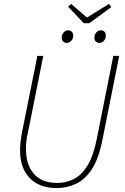

<svg xmlns="http://www.w3.org/2000/svg" viewBox="-20 -944 634 976"><path d="M268 12Q181 12 131.5 -38.5Q82 -89 82 -180Q82 -200 84 -219Q86 -238 90 -262L170 -660H200L122 -270Q116 -246 114 -226Q112 -206 112 -188Q112 -106 152.5 -60Q193 -14 272 -14Q316 -14 355.5 -34Q395 -54 425 -103Q455 -152 472 -238L556 -660H586L500 -230Q481 -135 446 -82.5Q411 -30 365 -9Q319 12 268 12ZM320 -726Q308 -726 301 -733Q294 -740 294 -752Q294 -769 304 -779.5Q314 -790 326 -790Q338 -790 345 -783Q352 -776 352 -762Q352 -747 342 -736.5Q332 -726 320 -726ZM486 -726Q474 -726 467 -733Q460 -740 460 -752Q460 -769 470 -779.5Q480 -790 492 -790Q504 -790 511 -783Q518 -776 518 -762Q518 -747 508 -736.5Q498 -726 486 -726ZM406 -826 326 -910 342 -924 420 -856H424L534 -924L546 -908L434 -826Z"/></svg>

Font: Source Sans Variable
Style: Italic
Weight: 200
Italic angle: -11°
Designer: Paul D. Hunt
Foundry: Adobe Systems Incorporated
Version: Version 3.006;hotconv 1.0.111;makeotfexe 2.5.65597